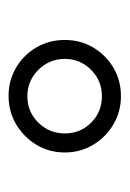

<svg xmlns="http://www.w3.org/2000/svg" viewBox="52 -810 299 442"><g transform="rotate(90 201.0 -588.5)"><path d="M199.8 -459.2Q164.4 -459.2 135.1 -476.6Q105.8 -493.9 88.6 -523.4Q71.5 -552.8 71.5 -588.7Q71.5 -624.7 88.9 -654.1Q106.3 -683.4 135.6 -700.7Q164.8 -717.9 201.1 -717.9Q236.8 -717.9 266.2 -700.4Q295.6 -682.9 313 -653.7Q330.5 -624.4 330.5 -588.7Q330.5 -552.9 312.9 -523.5Q295.2 -494.2 265.8 -476.7Q236.4 -459.2 199.8 -459.2ZM201 -502.5Q237.1 -502.5 261.9 -527.8Q286.7 -553.1 286.7 -588.7Q286.7 -624.3 262 -649.2Q237.2 -674.1 201 -674.1Q165.4 -674.1 140.3 -649.2Q115.1 -624.2 115.1 -588.7Q115.1 -553.2 140.3 -527.8Q165.5 -502.5 201 -502.5Z"/></g></svg>

Font: Russolo 10pt ExtraLight
Style: Regular
Weight: 200
Designer: Micah Stupak-Hahn
Version: Version 1.000